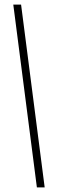

<svg xmlns="http://www.w3.org/2000/svg" viewBox="-20 -763 253 838"><path d="M141 55 38 -743H72L175 55Z"/></svg>

Font: Saira UltraCondensed Thin
Style: Regular
Weight: 250
Width: 1
Designer: Hector Gatti with collaboration of the Omnibus-Type team
Foundry: Omnibus-Type
Version: Version 1.101